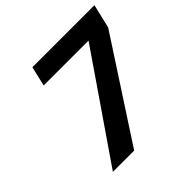

<svg xmlns="http://www.w3.org/2000/svg" viewBox="-182 -891 1059 1059"><g transform="rotate(-45 348.0 -361.0)"><path d="M284 0H118L535 -607H185L212 -722H696L663 -582Z"/></g></svg>

Font: Perun
Style: Bold Italic
Weight: 700
Italic angle: -12°
Foundry: Copyright (c) Stefan Peev, Context Ltd, 2016
Version: Version 1.027